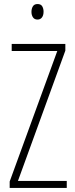

<svg xmlns="http://www.w3.org/2000/svg" viewBox="-20 -932 371 952"><path d="M311 0H28V-32L264 -679H38V-714H304V-681L69 -35H311ZM166 -912Q183 -912 189.5 -900.5Q196 -889 196 -874Q196 -856 188 -845.5Q180 -835 166 -835Q151 -835 143.5 -846Q136 -857 136 -873Q136 -889 143 -900.5Q150 -912 166 -912Z"/></svg>

Font: Noto Sans Myanmar UI ExtraCondensed ExtraLight
Style: Regular
Weight: 200
Width: 2
Designer: Monotype Design Team
Foundry: Monotype Imaging Inc.
Version: Version 2.103; ttfautohint (v1.8.4.7-5d5b)